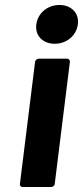

<svg xmlns="http://www.w3.org/2000/svg" viewBox="-20 -740 334 772"><path d="M200 -564C247 -564 287 -596 293 -642C299 -688 266 -720 219 -720C172 -720 132 -688 126 -642C120 -596 153 -564 200 -564ZM60 0C59 5 63 12 71 12H186C191 12 199 8 200 0L261 -491C262 -496 258 -504 250 -504H135C130 -504 122 -499 121 -491Z"/></svg>

Font: Falling Sky
Style: BdObl
Weight: 700
Designer: Paul D. Hunt
Foundry: Adobe Systems Incorporated
Version: Version 1.02